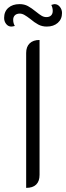

<svg xmlns="http://www.w3.org/2000/svg" viewBox="-30 -903 321 932"><path d="M97 -646Q97 -676 114 -692.5Q131 -709 162 -709V-54Q162 -23 145.5 -7Q129 9 97 9ZM-10 -816Q-10 -847 10.5 -865Q31 -883 65 -883Q88 -883 105.5 -873.5Q123 -864 145 -846Q161 -833 172 -826.5Q183 -820 195 -820Q210 -820 218 -828Q226 -836 226 -850Q226 -865 219 -879Q231 -883 235 -883Q250 -883 260.5 -870Q271 -857 271 -840Q271 -810 250.5 -792Q230 -774 197 -774Q174 -774 155.5 -784Q137 -794 117 -811Q100 -824 88.5 -830.5Q77 -837 66 -837Q51 -837 42.5 -829Q34 -821 34 -807Q34 -790 42 -777Q31 -774 25 -774Q10 -774 0 -786.5Q-10 -799 -10 -816Z"/></svg>

Font: K2D ExtraLight
Style: Regular
Weight: 275
Designer: Katatrad Aksorn Co.,Ltd.
Foundry: Cadson Demak Co.,Ltd.
Version: Version 1.000; ttfautohint (v1.6)